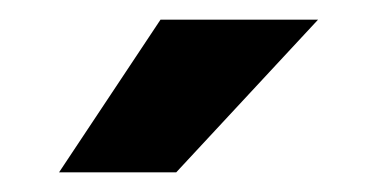

<svg xmlns="http://www.w3.org/2000/svg" viewBox="-20 -970 375 195"><path d="M40 -795 143 -950H303L159 -795Z"/></svg>

Font: Tomorrow SemiBold
Style: Regular
Weight: 600
Designer: Tony de Marco, Monica Rizzolli
Foundry: Just in Type
Version: Version 2.002